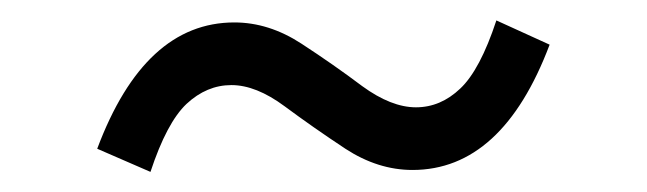

<svg xmlns="http://www.w3.org/2000/svg" viewBox="-20 -405 640 190"><path d="M211.9 -382.8Q246.1 -382.8 278.3 -361.8Q310.5 -340.8 338.4 -319.8Q367.2 -298.8 391.6 -298.8Q416 -298.8 435.5 -317.4Q455.1 -335.9 471.2 -384.8L523.9 -360.8Q477.1 -236.8 388.2 -236.8Q354 -236.8 321.8 -257.8Q290 -278.8 261.7 -299.8Q233.4 -320.8 209 -320.8Q184.6 -320.8 164.6 -302.2Q145 -283.7 128.9 -234.9L76.2 -257.8Q123 -382.8 211.9 -382.8Z"/></svg>

Font: SourceCodePro-Regular
Style: Regular
Weight: 400
Monospace: yes
Designer: Paul D. Hunt
Foundry: Adobe Systems Incorporated
Version: Version 1.009;PS 1.000;hotconv 1.0.70;makeotf.lib2.5.5900